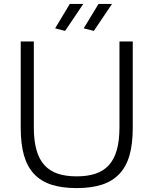

<svg xmlns="http://www.w3.org/2000/svg" viewBox="-20 -952 784 982"><path d="M372 10Q297 10 243 -7.5Q189 -25 154 -62.5Q119 -100 102.5 -158Q86 -216 86 -298V-740H153V-301Q153 -233 166.5 -185Q180 -137 207.5 -107Q235 -77 276 -63.5Q317 -50 372 -50Q427 -50 468 -63.5Q509 -77 536.5 -107Q564 -137 577.5 -185Q591 -233 591 -301V-740H659V-298Q659 -216 642.5 -158Q626 -100 590.5 -62.5Q555 -25 501 -7.5Q447 10 372 10ZM262 -807 337 -932H406L313 -794ZM408 -807 484 -932H553L460 -794Z"/></svg>

Font: Plata Sans Light
Style: Regular
Weight: 300
Designer: Pablo Impallari, Andres Torresi, & Cristiano Sobral
Foundry: Pablo Impallari, Andres Torresi, & Cristiano Sobral
Version: Version 1.00;December 28, 2019;FontCreator 12.0.0.2547 64-bi